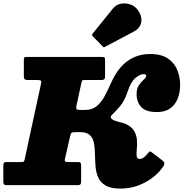

<svg xmlns="http://www.w3.org/2000/svg" viewBox="-42 -1083 1074 1123"><path d="M912.5 -109Q874.5 -52.5 806.8 -16.2Q739 20 662.5 20Q606 20 575.5 2Q545 -16 532.2 -45.2Q519.5 -74.5 516.8 -109.8Q514 -145 513.5 -180.2Q513 -215.5 507.8 -244.8Q502.5 -274 484.5 -292Q466.5 -310 427.5 -310H395.5Q379 -310 375.2 -305Q371.5 -300 367.5 -284L337.5 -152Q335 -141 340.2 -138Q345.5 -135 357.5 -135H417Q427.5 -135 430 -129Q432.5 -123 432.5 -112V-19.5Q432.5 0 416 0H-6Q-22.5 0 -22.5 -19.5V-112Q-22.5 -123 -20 -129Q-17.5 -135 -7 -135H82.5Q94.5 -135 97.2 -138Q100 -141 102.5 -152L197.5 -591.5Q201.5 -608.5 196.5 -611.8Q191.5 -615 174 -615H118.5Q109 -615 103.2 -619Q97.5 -623 97.5 -636V-733Q97.5 -744.5 101 -747.2Q104.5 -750 115.5 -750H554.5Q566 -750 569.2 -747.2Q572.5 -744.5 572.5 -733V-636Q572.5 -623 566.8 -619Q561 -615 551.5 -615H457Q439.5 -615 438 -611.8Q436.5 -608.5 432.5 -591L405 -464Q402 -449.5 406 -444.8Q410 -440 426 -440H455Q496 -440 522.2 -461Q548.5 -482 568.5 -518.2Q588.5 -554.5 609 -601Q647 -685.5 704 -726.2Q761 -767 836 -767Q904 -767 942.2 -739.5Q980.5 -712 996 -670.8Q1011.5 -629.5 1011.5 -588.5Q1011.5 -515 977 -471.2Q942.5 -427.5 875 -427.5Q811.5 -427.5 784.2 -456.8Q757 -486 757 -533Q757 -565.5 771 -585.2Q785 -605 799 -617.5Q813 -630 813 -640Q813 -649.5 797.5 -649.5Q777.5 -649.5 750.2 -627Q723 -604.5 704 -546Q687 -493 659 -460.5Q631 -428 618 -416.5Q601.5 -402 607.2 -392.8Q613 -383.5 629.8 -377.2Q646.5 -371 664.5 -367Q682.5 -363 691.5 -359Q728.5 -342 743 -316.5Q757.5 -291 759 -262.8Q760.5 -234.5 758 -209.8Q755.5 -185 757.5 -169.2Q759.5 -153.5 776 -153.5Q786 -153.5 797.5 -161Q809 -168.5 822 -185.5Q826.5 -191.5 832 -195.5Q837.5 -199.5 845.5 -192.5L906.5 -145.5Q921.5 -134 919 -124.2Q916.5 -114.5 912.5 -109ZM759.5 -1030Q789.5 -993 784.5 -956Q779.5 -919 741 -898.5L573 -809.5Q567.5 -806 564.5 -807Q561.5 -808 557.5 -812.5L501 -870.5Q492.5 -879.5 501.5 -888.5L618.5 -1033Q636.5 -1055 663.2 -1060.8Q690 -1066.5 716.5 -1058.2Q743 -1050 759.5 -1030Z"/></svg>

Font: Besley* Fatface
Style: Italic
Weight: 900
Italic angle: -13°
Designer: Owen Earl
Foundry: indestructible type*
Version: Version 3.000; ttfautohint (v1.8.3)